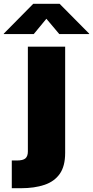

<svg xmlns="http://www.w3.org/2000/svg" viewBox="-98 -784 488 1008"><path d="M48.3 -539.1H244.1V18.6Q244.1 88.4 215.8 128.7Q187.5 168.9 135.3 186.5Q83 204.1 11.7 204.1H-36.1V58.6H-10.3Q22.9 58.6 35.6 47.4Q48.3 36.1 48.3 11.2ZM79.1 -605H-78.1V-607.4L76.7 -764.2H214.8L370.1 -607.4V-605H213.4L145.5 -685.5Z"/></svg>

Font: Inter 18pt Black
Style: Regular
Weight: 900
Designer: Rasmus Andersson
Foundry: rsms
Version: Version 4.001;git-66647c0bb